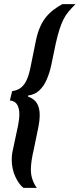

<svg xmlns="http://www.w3.org/2000/svg" viewBox="-20 -763 387 933"><path d="M94 150Q82 141 72 126.5Q62 112 54 94.5Q46 77 41.5 56Q37 35 37 14Q37 3 38 -8Q39 -19 42 -32L68 -154Q71 -169 72.5 -183Q74 -197 74 -210Q74 -235 64 -253.5Q54 -272 28 -275L39 -320Q66 -324 83 -338Q100 -352 111 -377.5Q122 -403 129 -440L156 -573Q164 -608 176 -634.5Q188 -661 204.5 -681Q221 -701 241 -716Q261 -731 283 -743H347Q328 -724 313.5 -707Q299 -690 288.5 -669Q278 -648 269 -620Q260 -592 251 -552L229 -446Q221 -409 207 -376.5Q193 -344 171 -323.5Q149 -303 117 -299L116 -294Q148 -282 160.5 -259.5Q173 -237 173 -203Q173 -191 171.5 -177Q170 -163 167 -148L145 -41Q137 -7 133.5 17.5Q130 42 130 62Q130 81 134 96.5Q138 112 144 125Q150 138 159 150Z"/></svg>

Font: Saira UltraCondensed
Style: Bold Italic
Weight: 700
Width: 1
Italic angle: -12°
Designer: Hector Gatti with collaboration of the Omnibus-Type team
Foundry: Omnibus-Type
Version: Version 1.101